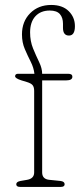

<svg xmlns="http://www.w3.org/2000/svg" viewBox="-20 -736 315 756"><path d="M146 -57Q146 -31 173.5 -28L218 -23.5Q234.5 -21.5 234.5 -10.5Q234.5 0 219 0H59.5Q44 0 44 -10.5Q44 -20.5 61 -23.5L87 -28Q114.5 -33 114.5 -57V-378Q114.5 -393 108.5 -400.5Q102.5 -408 86 -413L64.5 -419.5Q39.5 -427.5 39.5 -435.5Q39.5 -445.5 51 -445.5H115.5Q113 -469 101 -492.8Q89 -516.5 77.8 -542.5Q66.5 -568.5 66.5 -600.5Q66.5 -651.5 98.8 -684Q131 -716.5 181.5 -716.5Q226 -716.5 250.5 -692.2Q275 -668 275 -633Q275 -596 251.5 -596Q228 -596 228 -626.5V-642.5Q228 -666.5 215.8 -680.5Q203.5 -694.5 176 -694.5Q140 -694.5 119.2 -671.8Q98.5 -649 98.5 -608.5Q98.5 -574 110.2 -545.2Q122 -516.5 134 -491.8Q146 -467 146 -445.5H248.5Q265 -445.5 265 -434Q265 -419.5 241 -419.5H146Z"/></svg>

Font: Fraunces 72pt SuperSoft Thin
Style: Regular
Weight: 100
Version: Version 1.000;[b76b70a41]